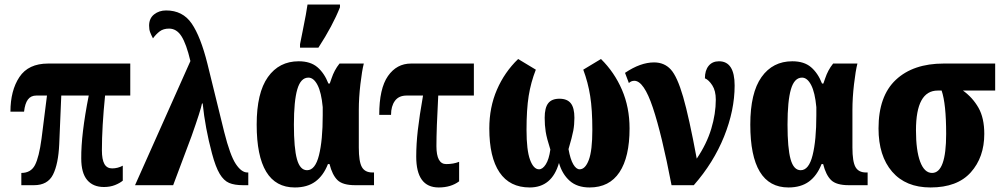

<svg xmlns="http://www.w3.org/2000/svg" viewBox="-20 -816 4420 846"><path d="M338 -118Q337 -223 371 -395H250L241 -181Q237 -93 213.5 -46.5Q190 0 130 0H74V-54Q116 -54 134 -88.5Q152 -123 163 -205L187 -395H140Q116 -395 103 -377.5Q90 -360 86 -324H26Q26 -417 65.5 -476.5Q105 -536 192 -536H554V-395H443Q429 -257 429 -154Q429 -113 440 -93.5Q451 -74 474 -74Q499 -74 521 -86V-20Q508 -9 486.5 -0.5Q465 8 438 8Q390 8 364 -23Q338 -54 338 -118Z M819 -547Q801 -623 779.5 -656.5Q758 -690 725 -690Q700 -690 684 -678Q668 -666 654 -647Q646 -662 641.5 -674Q637 -686 637 -703Q637 -735 659 -752.5Q681 -770 712 -770Q785 -770 824.5 -712.5Q864 -655 894 -535L968 -234Q994 -131 1019 -93.5Q1044 -56 1070 -56H1074V0H1051Q1013 0 989.5 -10Q966 -20 948 -50Q930 -80 914 -140Q884 -252 873 -360H870Q865 -332 824 -216L743 0H575Z M1111 -267Q1111 -407 1160.5 -476.5Q1210 -546 1296 -546Q1348 -546 1378.5 -520Q1409 -494 1427 -448H1433Q1435 -453 1441 -471Q1447 -489 1455.5 -505Q1464 -521 1476 -536H1583Q1575 -505 1568 -445Q1561 -385 1561 -332V-166Q1561 -104 1574.5 -80Q1588 -56 1621 -56H1628V0H1545Q1490 0 1467 -22.5Q1444 -45 1432 -93H1425Q1405 -42 1369.5 -16Q1334 10 1279 10Q1111 10 1111 -267ZM1402 -308V-344Q1396 -409 1379 -441.5Q1362 -474 1339 -474Q1305 -474 1290 -422.5Q1275 -371 1275 -267Q1275 -163 1288.5 -114.5Q1302 -66 1333 -66Q1369 -66 1385.5 -132Q1402 -198 1402 -308ZM1302 -621 1313 -676Q1331 -765 1335 -796H1478V-784Q1446 -703 1383 -606H1302Z M1814 -126Q1814 -181 1821 -242.5Q1828 -304 1844 -395H1772Q1737 -395 1720 -371.5Q1703 -348 1703 -310H1651Q1651 -426 1689.5 -481Q1728 -536 1791 -536H2068V-395H1911Q1903 -247 1903 -172Q1903 -93 1946 -93Q1978 -93 2003 -103V-17Q1967 10 1913 10Q1814 10 1814 -126Z M2136 -250Q2136 -343 2169.5 -420.5Q2203 -498 2263 -556L2341 -509Q2319 -453 2309.5 -393.5Q2300 -334 2300 -244Q2300 -154 2315.5 -112Q2331 -70 2355 -70Q2371 -70 2385 -92Q2399 -114 2405 -157Q2389 -207 2384.5 -235.5Q2380 -264 2380 -297Q2380 -341 2395.5 -361Q2411 -381 2445 -381Q2479 -381 2495 -361Q2511 -341 2511 -297Q2511 -267 2506 -240Q2501 -213 2485 -159Q2493 -114 2506 -92Q2519 -70 2534 -70Q2559 -70 2574.5 -111.5Q2590 -153 2590 -244Q2590 -333 2580.5 -393Q2571 -453 2550 -509L2628 -556Q2687 -498 2720.5 -420.5Q2754 -343 2754 -250Q2754 -124 2709.5 -57Q2665 10 2578 10Q2523 10 2490 -19.5Q2457 -49 2443 -98Q2412 10 2314 10Q2226 10 2181 -56.5Q2136 -123 2136 -250Z M2775 -460Q2761 -460 2751 -450L2734 -495Q2802 -541 2862 -541Q2907 -541 2935.5 -510Q2964 -479 2990 -389.5Q3016 -300 3050 -117Q3094 -182 3114 -248.5Q3134 -315 3134 -377Q3134 -416 3118.5 -440Q3103 -464 3086 -471Q3086 -506 3102.5 -526Q3119 -546 3148 -546Q3217 -546 3217 -439Q3217 -330 3170.5 -214.5Q3124 -99 3037 0H2939Q2896 -224 2856.5 -342Q2817 -460 2775 -460Z M3286 -267Q3286 -407 3335.5 -476.5Q3385 -546 3471 -546Q3523 -546 3553.5 -520Q3584 -494 3602 -448H3608Q3610 -453 3616 -471Q3622 -489 3630.5 -505Q3639 -521 3651 -536H3758Q3750 -505 3743 -445Q3736 -385 3736 -332V-166Q3736 -104 3749.5 -80Q3763 -56 3796 -56H3803V0H3720Q3665 0 3642 -22.5Q3619 -45 3607 -93H3600Q3580 -42 3544.5 -16Q3509 10 3454 10Q3286 10 3286 -267ZM3577 -308V-344Q3571 -409 3554 -441.5Q3537 -474 3514 -474Q3480 -474 3465 -422.5Q3450 -371 3450 -267Q3450 -163 3463.5 -114.5Q3477 -66 3508 -66Q3544 -66 3560.5 -132Q3577 -198 3577 -308Z M3851 -250Q3851 -393 3927.5 -464.5Q4004 -536 4138 -536H4365V-417H4223Q4266 -386 4291.5 -341Q4317 -296 4317 -226Q4317 -123 4257.5 -56.5Q4198 10 4080 10Q3971 10 3911 -59.5Q3851 -129 3851 -250ZM4149 -226Q4149 -359 4129 -417H4112Q4016 -417 4016 -242Q4016 -153 4034.5 -103.5Q4053 -54 4087 -54Q4149 -54 4149 -226Z"/></svg>

Font: Noto Serif CondBlack
Style: Regular
Weight: 900
Width: 3
Designer: Monotype Design Team
Foundry: Monotype Imaging Inc.
Version: Version 1.001